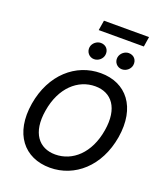

<svg xmlns="http://www.w3.org/2000/svg" viewBox="-191 -1215 1150 1349"><g transform="rotate(20 384.0 -540.5)"><path d="M686.1 -1090.9H349.1L337 -1016.3H674.4ZM375 -812.9C408.4 -812.9 436.4 -838.4 441.1 -867.9C447.1 -906.6 421.9 -936.8 382.8 -936.8C353 -936.8 322.4 -913.4 317.5 -881.4C312.1 -845.2 339.1 -812.9 375 -812.9ZM583.8 -812.9C617.2 -812.9 645.2 -838.4 649.9 -867.9C655.9 -906.6 630.7 -936.8 591.6 -936.8C561.8 -936.8 532 -913.4 526.3 -881.4C520.2 -844.1 547.9 -812.9 583.8 -812.9ZM725.5 -356.5C764.6 -592.7 646 -737.2 455.3 -737.2C269.2 -737.2 110.8 -599.4 72.4 -370C33.4 -134.2 152 9.9 344.1 9.9C529.1 9.9 686.8 -127.1 725.5 -356.5ZM618.6 -370C589.1 -189.6 476.6 -90.2 347.7 -90.2C226.2 -90.2 149.9 -182.5 179.3 -356.5C208.5 -536.9 321.7 -637.1 450.6 -637.1C572.4 -637.1 647.7 -544 618.6 -370Z"/></g></svg>

Font: TID UI Medium
Style: Italic
Weight: 500
Italic angle: -9.39999°
Designer: The TID Project Authors
Foundry: Bakken & Bæck
Version: Version 1.001;hotconv 1.0.109;makeotfexe 2.5.65596